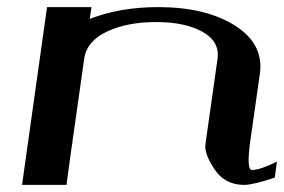

<svg xmlns="http://www.w3.org/2000/svg" viewBox="-20 -520 799 540"><path d="M237.3 -500 232.4 -466.8Q317.4 -500 424.8 -500Q558.6 -500 640.6 -448.2Q722.7 -396.5 710.9 -312.5L683.6 -121.1Q672.9 -42 688.5 -42Q711.9 -42 758.8 -65.4L752.9 -20.5Q691.4 0 667 0Q612.3 0 583.5 -43.5Q554.7 -86.9 557.6 -113.3L591.8 -354.5Q598.6 -403.3 549.3 -430.7Q500 -458 418.9 -458Q337.9 -458 280.8 -431.2Q223.6 -404.3 216.8 -354.5L177.7 -79.1L167 0H42L112.3 -500Z"/></svg>

Font: okolaks
Style: BoldItalic
Weight: 600
Width: 8
Italic angle: -8°
Version: Version 000.6.0